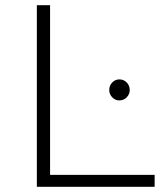

<svg xmlns="http://www.w3.org/2000/svg" viewBox="-20 -720 625 740"><path d="M122 -700H173V-46H576V0H122ZM401 -373Q401 -390 412.5 -402Q424 -414 440 -414Q457 -414 468.5 -402Q480 -390 480 -373Q480 -357 468.5 -345Q457 -333 440 -333Q424 -333 412.5 -345Q401 -357 401 -373Z"/></svg>

Font: Montserrat Atlas Light
Style: Regular
Weight: 300
Designer: Julieta Ulanovsky
Foundry: Julieta Ulanovsky
Version: Version 7.200